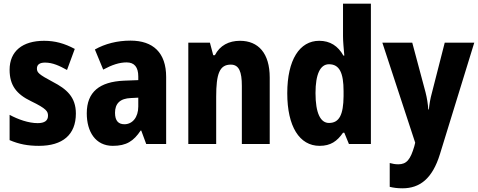

<svg xmlns="http://www.w3.org/2000/svg" viewBox="-20 -780 2591 1040"><path d="M391 -165C391 -255 340 -298 267 -336C190 -377 180 -387 180 -409C180 -430 195 -441 224 -441C266 -441 303 -423 343 -401L385 -515C329 -545 278 -559 219 -559C102 -559 32 -503 32 -402C32 -318 69 -270 148 -232C233 -191 240 -176 240 -153C240 -127 222 -113 184 -113C135 -113 78 -133 32 -158V-21C83 1 131 10 191 10C319 10 391 -50 391 -165Z M687 -560C615 -560 549 -543 494 -512L539 -403C587 -429 627 -442 666 -442C708 -442 729 -416 729 -366V-346L651 -343C520 -337 450 -283 450 -166C450 -67 497 10 591 10C665 10 704 -16 742 -73H745L772 0H880V-363C880 -495 809 -560 687 -560ZM690 -249 729 -251V-203C729 -144 697 -107 654 -107C622 -107 603 -125 603 -169C603 -218 629 -247 690 -249Z M1280 -559C1220 -559 1171 -534 1144 -481H1135L1117 -549H1000V0H1151V-256C1151 -380 1169 -430 1230 -430C1275 -430 1290 -391 1290 -315V0H1441V-360C1441 -492 1379 -559 1280 -559Z M1711 10C1771 10 1806 -15 1838 -61H1845L1870 0H1989V-760H1838V-584C1838 -553 1842 -517 1845 -479H1840C1811 -531 1768 -559 1709 -559C1603 -559 1536 -456 1536 -275C1536 -95 1602 10 1711 10ZM1762 -114C1716 -114 1689 -167 1689 -276C1689 -379 1715 -432 1762 -432C1819 -432 1841 -385 1841 -286V-259C1840 -159 1818 -114 1762 -114Z M2051 -549 2229 -7 2224 13C2203 84 2183 110 2137 110C2121 110 2105 107 2091 103V232C2111 237 2133 240 2160 240C2254 240 2322 188 2363 55L2549 -549H2389L2320 -279C2310 -243 2306 -216 2303 -187H2300C2298 -216 2293 -249 2285 -280L2213 -549Z"/></svg>

Font: Noto Sans Gurmukhi UI Condensed ExtraBold
Style: Regular
Weight: 800
Width: 3
Designer: Jelle Bosma - Monotype Design Team
Foundry: Monotype Imaging Inc.
Version: Version 2.004